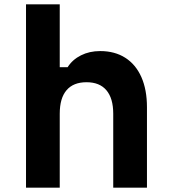

<svg xmlns="http://www.w3.org/2000/svg" viewBox="-20 -868 790 888"><path d="M100.3 -848H256.3V-557.3H292.9Q315.2 -592.5 354.6 -612.1Q393.9 -631.8 443.2 -631.8Q510.9 -631.8 559.4 -600.8Q608 -569.8 633.9 -511.4Q659.7 -452.9 659.7 -372.1V0H503.7V-342.1Q503.7 -413.2 472.3 -450.4Q440.9 -487.7 380.3 -487.7Q319.2 -487.7 287.7 -450.7Q256.3 -413.8 256.3 -342.1V0H100.3Z"/></svg>

Font: Martian Mono Custom sWd Rg
Style: Regular
Weight: 400
Width: 6
Monospace: yes
Designer: Alex Havermale
Foundry: Evil Martians
Version: Version 1.000